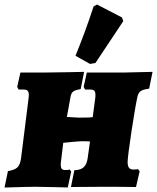

<svg xmlns="http://www.w3.org/2000/svg" viewBox="-34 -824 693 847"><path d="M510 -731 504 -747 394 -804 379 -796C355 -722 328 -649 299 -578L363 -542L387 -546ZM571 -391C577 -421 585 -427 624 -433L639 -507C639 -507 560 -505 513 -504H349L335 -441L341 -429H362C381 -429 387 -424 387 -405C387 -401 387 -396 386 -390L375 -307C365 -306 352 -305 316 -305L261 -308L277 -396C281 -419 289 -425 322 -431L337 -507C337 -507 213 -504 162 -504H56L42 -441L48 -429H68C86 -429 93 -424 93 -406C93 -401 93 -396 92 -390L59 -127C53 -87 42 -77 1 -69L-14 3C-14 4 72 0 122 0C156 0 265 3 265 3L280 -67L274 -76C274 -76 269 -74 254 -74C240 -74 234 -79 234 -99C235 -105 234 -110 236 -119L245 -194C245 -194 313 -201 328 -201C346 -201 363 -200 363 -200L353 -128C348 -90 331 -74 294 -73L279 1L425 0H467C523 1 566 1 566 1L582 -68C580 -72 577 -74 575 -78C575 -78 567 -76 555 -76C537 -76 529 -85 529 -110C529 -139 560 -342 571 -391Z"/></svg>

Font: Alegreya SC Black
Style: Italic
Weight: 900
Italic angle: -7°
Designer: Juan Pablo del Peral
Foundry: Huerta Tipografica
Version: Version 2.007;PS 002.007;hotconv 1.0.88;makeotf.lib2.5.64775